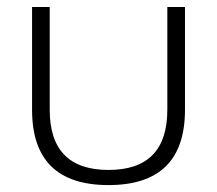

<svg xmlns="http://www.w3.org/2000/svg" viewBox="-20 -533 631 558"><path d="M73.2 -213.9V-512.7H124.5V-213.9Q124.5 -39.1 295.4 -39.1Q466.3 -39.1 466.3 -213.9V-512.7H517.6V-213.9Q517.6 4.9 295.4 4.9Q73.2 4.9 73.2 -213.9Z"/></svg>

Font: Voltera Light
Style: Light
Weight: 300
Designer: Bernd Montag
Version: Version 1.301